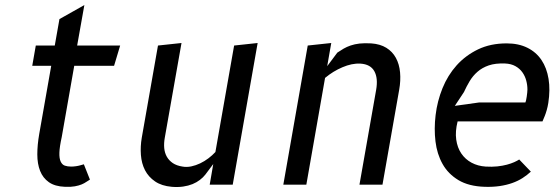

<svg xmlns="http://www.w3.org/2000/svg" viewBox="-20 -730 2192 759"><path d="M224 -188Q215.5 -149.5 214.8 -126.8Q214 -104 219.8 -91.5Q225.5 -79 236.2 -75.2Q247 -71.5 261 -71.5Q270 -71.5 279.2 -72.8Q288.5 -74 295.5 -76Q304 -78 311.5 -80.5L335.5 -20Q328.5 -16 321 -10.8Q313.5 -5.5 302.8 -1Q292 3.5 276 6.5Q260 9.5 237 8.5Q197 7 173.2 -9.8Q149.5 -26.5 138.5 -54.5Q127.5 -82.5 127.5 -119.8Q127.5 -157 135 -200L182.5 -470H107.5L121.5 -550H196.5L215 -654.5L313.5 -710L285 -550H455L431 -470H273.5Z M905.5 -550 998.5 -560 900 0H809L823 -81.5L791.5 -39.5Q783 -28.5 770.2 -18.8Q757.5 -9 741 -2.2Q724.5 4.5 704 7.5Q683.5 10.5 659 8.5Q619 5 593 -12.8Q567 -30.5 553.2 -57.2Q539.5 -84 537 -117.5Q534.5 -151 540.5 -186L604.5 -550L697.5 -560L631.5 -186Q627.5 -164 629.2 -144.8Q631 -125.5 639.5 -110.5Q648 -95.5 663.2 -85.2Q678.5 -75 701.5 -71.5Q718 -68.5 736 -72.2Q754 -76 771.2 -84.2Q788.5 -92.5 804 -104.2Q819.5 -116 831.5 -129Z M1191 0H1100L1196.5 -550L1289.5 -560L1273.5 -468.5L1313.5 -522Q1326 -530.5 1338.5 -537.8Q1351 -545 1366.2 -550.2Q1381.5 -555.5 1401 -557.8Q1420.5 -560 1447.5 -558.5Q1483 -556 1507.2 -541Q1531.5 -526 1545 -501.2Q1558.5 -476.5 1561.5 -444Q1564.5 -411.5 1558 -375L1492 0H1401L1467 -375Q1475 -421 1459.8 -448.5Q1444.5 -476 1405 -478.5Q1388 -479.5 1370 -475.8Q1352 -472 1333.8 -464.2Q1315.5 -456.5 1298 -445.8Q1280.5 -435 1265 -422Z M2078.5 -51.5Q2063.5 -37.5 2045.5 -26Q2027.5 -14.5 2005 -6.5Q1982.5 1.5 1955.5 5.5Q1928.5 9.5 1896 8.5Q1833 6.5 1792.2 -18Q1751.5 -42.5 1729.5 -81.8Q1707.5 -121 1701.5 -171Q1695.5 -221 1702 -275Q1708.5 -330 1729.2 -381.2Q1750 -432.5 1785.2 -471.8Q1820.5 -511 1869.8 -534.8Q1919 -558.5 1983 -558.5Q2030 -558.5 2064.8 -541.2Q2099.5 -524 2120.5 -492.8Q2141.5 -461.5 2148.5 -418.2Q2155.5 -375 2147.5 -323Q2145 -307.5 2141.2 -294.5Q2137.5 -281.5 2133.5 -271.5Q2129 -260 2124.5 -250H1789Q1779 -210.5 1783.5 -178.2Q1788 -146 1803.8 -123Q1819.5 -100 1844.2 -86.8Q1869 -73.5 1900 -71.5Q1925 -70 1946 -72.2Q1967 -74.5 1983.8 -79Q2000.5 -83.5 2012.8 -89Q2025 -94.5 2032.5 -99.5ZM2057 -325Q2058 -326.5 2059.5 -333Q2061 -339.5 2062.2 -347.8Q2063.5 -356 2064.2 -363.8Q2065 -371.5 2065 -376Q2065 -394 2060.2 -411.8Q2055.5 -429.5 2045 -444.2Q2034.5 -459 2017.5 -468.5Q2000.5 -478 1976.5 -479Q1938.5 -480.5 1912.2 -471.5Q1886 -462.5 1867.5 -446.2Q1849 -430 1836.5 -409Q1824 -388 1814 -366L1778 -311.5L1874.5 -325Z"/></svg>

Font: B612
Style: Italic
Weight: 400
Italic angle: -10°
Designer: Nicolas Chauveau, Thomas Paillot, Jonathan Favre-Lamarine, Jean-Luc Vinot
Foundry: AIRBUS
Version: Version 1.008